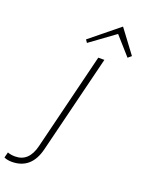

<svg xmlns="http://www.w3.org/2000/svg" viewBox="-379 -968 955 1272"><g transform="rotate(20 99.0 -332.0)"><path d="M174.8 -629.9H217.8L46.9 62Q9.3 214.8 -128.9 214.8Q-159.2 214.8 -183.1 204.1L-172.9 165Q-149.9 173.8 -120.1 173.8Q-22.9 173.8 5.9 55.2ZM259.8 -877.9 380.9 -715.8 356.9 -695.8 245.1 -821.8 242.2 -820.8 70.8 -695.8 57.1 -715.8 257.8 -878.9Z"/></g></svg>

Font: Sinkin Sans 200 X Light Italic
Style: Regular
Weight: 200
Italic angle: -112°
Designer: Keith Bates
Foundry: K-Type
Version: Sinkin Sans (version 1.0)  by Keith Bates   •   © 2014   www